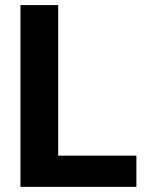

<svg xmlns="http://www.w3.org/2000/svg" viewBox="-20 -727 586 747"><path d="M59.7 -707.2H206.4V-121.4H510.6V0H59.7Z"/></svg>

Font: Pretendard Variable
Style: Regular
Weight: 400
Designer: Base glyphs from Inter by Rasmus Andersson; Hangul glyphs from Noto Sans CJK(Source Han Sans) by Jang Soo-young and Kang
Foundry: Kil Hyung-jin
Version: Version 1.100;FEAKit 1.0